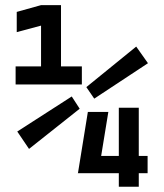

<svg xmlns="http://www.w3.org/2000/svg" viewBox="-20 -713 626 733"><path d="M276.9 -51.8 277.8 -53.2 315.4 -285.6H393.6L366.2 -117.7H433.6V-301.8H509.8V-117.7H543.5V-51.8H509.8V0H433.6V-51.8ZM39.6 -390.6V-459.5H136.7V-615.2L43.9 -590.3V-667.5L136.7 -693.4H212.9V-459.5H292.5V-390.6ZM90.8 -144.5 45.9 -210.9 253.9 -344.7 284.2 -297.9ZM339.8 -336.4 309.6 -380.4 500 -535.2 544.9 -471.7Z"/></svg>

Font: Cascadia Code NF
Style: Regular
Weight: 400
Monospace: yes
Designer: Aaron Bell
Foundry: Saja Typeworks
Version: Version 2404.023; ttfautohint (v1.8.4)